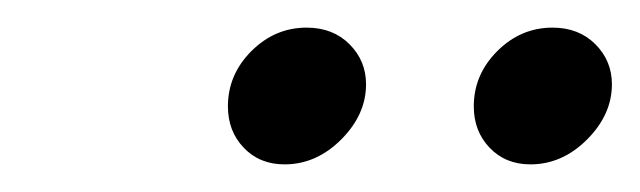

<svg xmlns="http://www.w3.org/2000/svg" viewBox="-20 -745 463 139"><path d="M323 -668Q323 -691 340 -708Q357 -725 380 -725Q399 -725 411 -713Q423 -701 423 -684Q423 -662 405 -644Q387 -626 364 -626Q346 -626 334.5 -638Q323 -650 323 -668ZM145 -668Q145 -691 162 -708Q179 -725 202 -725Q221 -725 233 -713Q245 -701 245 -684Q245 -662 227 -644Q209 -626 186 -626Q168 -626 156.5 -638Q145 -650 145 -668Z"/></svg>

Font: Be Vietnam Light
Style: Italic
Weight: 300
Italic angle: -9.222°
Designer: Gabriel Lam
Foundry: TypeRant
Version: Version 3.000